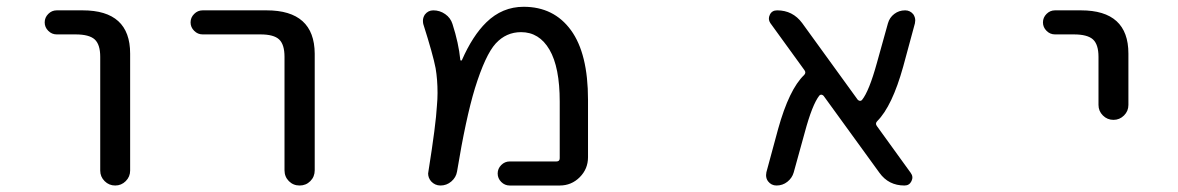

<svg xmlns="http://www.w3.org/2000/svg" viewBox="-20 -578 3540 577"><path d="M150.4 -474.6Q135.7 -474.6 125 -485.4Q114.3 -496.1 114.3 -510.7Q114.3 -525.4 125 -536.1Q135.7 -546.9 150.4 -546.9H228.5Q371.1 -546.9 371.1 -417V-65.4Q371.1 -46.9 357.9 -33.7Q344.7 -20.5 326.2 -20.5Q307.6 -20.5 294.4 -33.7Q281.2 -46.9 281.2 -65.4V-407.2Q281.2 -444.3 264.6 -459.5Q248 -474.6 207 -474.6Z M588.9 -474.6Q574.2 -474.6 563.5 -485.4Q552.7 -496.1 552.7 -510.7Q552.7 -525.4 563.5 -536.1Q574.2 -546.9 588.9 -546.9H781.2Q924.8 -546.9 925.8 -417V-66.4Q925.8 -46.9 912.6 -33.7Q899.4 -20.5 880.4 -20.5Q861.3 -20.5 848.1 -33.7Q835 -46.9 835 -66.4V-407.2Q835 -444.3 818.8 -459.5Q802.7 -474.6 762.7 -474.6Z M1511.7 -20.5Q1497.1 -20.5 1486.3 -31.2Q1475.6 -42 1475.6 -56.6Q1475.6 -71.3 1486.3 -82Q1497.1 -92.8 1511.7 -92.8H1652.3Q1662.1 -92.8 1662.1 -102.5V-272.5Q1662.1 -376 1631.3 -428.7Q1600.6 -481.4 1545.9 -481.4Q1501 -481.4 1469.7 -447.3Q1438.5 -413.1 1407.2 -312.5Q1379.9 -222.7 1353.5 -62.5Q1350.6 -44.9 1336.4 -32.7Q1322.3 -20.5 1303.7 -20.5Q1287.1 -20.5 1275.4 -33.2Q1266.6 -43.9 1266.6 -56.6Q1266.6 -59.6 1267.6 -63.5Q1290 -204.1 1293 -259.8Q1294.9 -280.3 1294.9 -298.8Q1294.9 -338.9 1289.1 -373Q1281.2 -414.1 1252 -505.9Q1251 -510.7 1251 -515.6Q1251 -525.4 1256.8 -534.2Q1266.6 -546.9 1282.2 -546.9Q1301.8 -546.9 1317.9 -535.6Q1334 -524.4 1339.8 -505.9Q1358.4 -448.2 1363.3 -398.4Q1363.3 -396.5 1365.2 -396Q1367.2 -395.5 1368.2 -397.5Q1400.4 -470.7 1441.4 -510.7Q1489.3 -557.6 1553.7 -557.6Q1644.5 -557.6 1695.8 -487.3Q1747.1 -417 1747.1 -278.3V-105.5Q1747.1 -70.3 1722.2 -45.4Q1697.3 -20.5 1662.1 -20.5Z M2716.8 -58.6Q2725.6 -46.9 2719.2 -33.7Q2712.9 -20.5 2698.2 -20.5Q2650.4 -20.5 2623 -58.6L2455.1 -290Q2452.1 -293 2448.7 -293.5Q2445.3 -293.9 2442.4 -291Q2420.9 -263.7 2398.4 -179.7L2365.2 -59.6Q2360.4 -43 2346.2 -31.7Q2332 -20.5 2313.5 -20.5Q2297.9 -20.5 2288.1 -33.2Q2282.2 -41 2282.2 -51.8Q2282.2 -55.7 2283.2 -60.5L2318.4 -190.4Q2351.6 -309.6 2396.5 -352.5Q2403.3 -359.4 2397.5 -367.2L2294.9 -508.8Q2287.1 -520.5 2293.5 -533.7Q2299.8 -546.9 2315.4 -546.9Q2362.3 -546.9 2390.6 -508.8L2557.6 -278.3Q2560.5 -275.4 2564 -274.9Q2567.4 -274.4 2570.3 -277.3Q2591.8 -303.7 2615.2 -388.7L2648.4 -507.8Q2653.3 -525.4 2667.5 -536.1Q2681.6 -546.9 2700.2 -546.9Q2714.8 -546.9 2724.6 -535.2Q2730.5 -526.4 2730.5 -516.6Q2730.5 -512.7 2729.5 -507.8L2694.3 -377.9Q2661.1 -258.8 2616.2 -213.9Q2609.4 -207 2615.2 -199.2Z M3150.4 -474.6Q3135.7 -474.6 3125 -485.4Q3114.3 -496.1 3114.3 -510.7Q3114.3 -525.4 3125 -536.1Q3135.7 -546.9 3150.4 -546.9H3228.5Q3371.1 -546.9 3371.1 -417V-262.7Q3371.1 -244.1 3357.9 -231Q3344.7 -217.8 3326.2 -217.8Q3307.6 -217.8 3294.4 -231Q3281.2 -244.1 3281.2 -262.7V-407.2Q3281.2 -444.3 3264.6 -459.5Q3248 -474.6 3207 -474.6Z"/></svg>

Font: Rounded-X Mgen+ 1mn regular
Style: Regular
Weight: 400
Designer: [Source Han Sans]
Ryoko NISHIZUKA  (kana & ideographs); Paul D. Hunt (Latin, Greek & Cyrillic); Wenlong ZHANG  (bopomofo
Version: Version 1.059.20150602